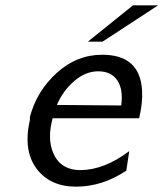

<svg xmlns="http://www.w3.org/2000/svg" viewBox="-20 -689 612 719"><path d="M309 -533 478 -669H572L364 -533ZM92 -240V-251Q117 -347 192 -415.5Q267 -484 363 -484Q504 -484 512 -351Q515 -305 501 -246H177Q176 -243 173 -229Q157 -155 185.5 -103.5Q214 -52 281 -52Q369 -52 464 -123L453 -50Q363 10 265 10Q167 10 116.5 -58Q66 -126 92 -240ZM193 -296 434 -294Q442 -355 419 -388.5Q396 -422 348 -422Q300 -422 257.5 -385Q215 -348 193 -296Z"/></svg>

Font: Coval
Style: Book Italic
Weight: 350
Foundry: Context Ltd
Version: Version 001.000